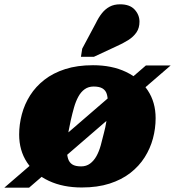

<svg xmlns="http://www.w3.org/2000/svg" viewBox="-62 -857 813 892"><path d="M315 -84Q339 -84 356.5 -97Q374 -110 386 -131.5Q398 -153 406 -181.5Q414 -210 421 -240Q428 -266 431.5 -289Q435 -312 437 -334.5Q439 -357 439 -381Q439 -404 434 -420.5Q429 -437 414.5 -446Q400 -455 373 -455Q349 -455 331.5 -442.5Q314 -430 302 -408Q290 -386 282 -358Q274 -330 267 -299Q261 -273 257 -250Q253 -227 251 -205Q249 -183 249 -158Q249 -136 254.5 -119Q260 -102 274 -93Q288 -84 315 -84ZM318 14Q231 14 165.5 -16.5Q100 -47 63.5 -102.5Q27 -158 27 -232Q27 -279 39.5 -326Q52 -373 78 -414Q104 -455 144.5 -486.5Q185 -518 241 -536Q297 -554 370 -554Q458 -554 523 -523Q588 -492 624.5 -437Q661 -382 661 -308Q661 -260 648.5 -213.5Q636 -167 610 -126Q584 -85 543.5 -53.5Q503 -22 447 -4Q391 14 318 14ZM-42 15 616 -553H731L73 15ZM383 -749Q396 -776 411.5 -795.5Q427 -815 447.5 -826Q468 -837 496 -837Q541 -837 563.5 -812.5Q586 -788 586 -756Q586 -727 572 -706.5Q558 -686 533.5 -670.5Q509 -655 475 -640L374 -593H314L320 -631Z"/></svg>

Font: Roboto Serif 20pt Black
Style: Italic
Weight: 900
Italic angle: -10°
Version: Version 1.008